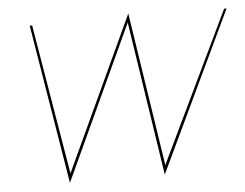

<svg xmlns="http://www.w3.org/2000/svg" viewBox="-52 -780 1097 859"><g transform="rotate(-5 497.0 -350.0)"><path d="M660 -26 554 -716 234 -26 121 -700H110L228 16L548 -676L654 16L994 -700H983Z"/></g></svg>

Font: Jost* 200 Hairline Italic
Style: Italic
Weight: 100
Italic angle: -10°
Version: Version 3.200; ttfautohint (v0.97) -l 8 -r 50 -G 200 -x 14 -